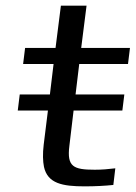

<svg xmlns="http://www.w3.org/2000/svg" viewBox="-20 -654 481 681"><path d="M226 -136 241 -262H414L421 -319H248L261 -427H434L441 -484H268L287 -634H196L177 -484H69L62 -427H170L157 -319H50L43 -262H150L135 -141C131 -108 132 -82 136 -62C149 -3 202 7 280 7C319 7 353 5 382 2L389 -57C365 -54 341 -52 316 -52C240 -52 217 -63 226 -136Z"/></svg>

Font: Gamestation Text
Style: Italic
Weight: 400
Designer: Jonas Hecksher
Foundry: Jonas Hecksher, Playtypeª, e-types AS
Version: Version 1.003